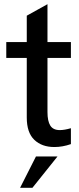

<svg xmlns="http://www.w3.org/2000/svg" viewBox="-20 -694 376 918"><path d="M108 -132V-417H10V-493H108V-619L207 -674V-493H319V-417H207V-158Q207 -115 220.5 -93.5Q234 -72 266 -72Q288 -72 319 -81V-5Q279 9 240 9Q180 9 144 -25.5Q108 -60 108 -132ZM152 54H255L135 204H76Z"/></svg>

Font: Hanken Grotesk Medium
Style: Regular
Weight: 500
Designer: Alfredo Marco Pradil
Foundry: Hanken Design Co.
Version: Version 3.014